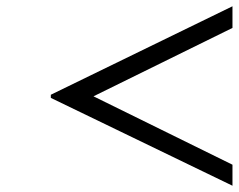

<svg xmlns="http://www.w3.org/2000/svg" viewBox="-20 -567 761 612"><path d="M721 25 142 -255V-265L721 -547V-478L278 -260L721 -42Z"/></svg>

Font: myMathFont
Style: Regular
Weight: 400
Designer: Ross Mills, John Hudson & Paul Hanslow, Tiro Typeworks Ltd; with prior portions MicroPress Inc., and Coen Hoffman. Math 
Foundry: Tiro Typeworks Ltd
Version: Version 2.13 b171